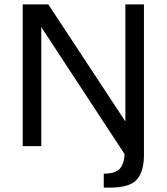

<svg xmlns="http://www.w3.org/2000/svg" viewBox="-20 -669 763 879"><path d="M550 36 169 -545V0H84V-649H201L554 -113V-649H639V41Q639 115 607 152.5Q575 190 481 190H455V126Q512 126 531 100.5Q550 75 550 36Z"/></svg>

Font: Play
Style: Regular
Weight: 400
Designer: Jonas Hecksher
Foundry: Jonas Hecksher, Playtypeª, e-types AS
Version: Version 1.002